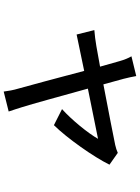

<svg xmlns="http://www.w3.org/2000/svg" viewBox="121 -783 758 1040"><g transform="rotate(90 500.0 -263.0)"><path d="M872 -477 808 -522C797 -517 780 -511 765 -508C729 -500 572 -470 437 -444L407 -553C401 -578 395 -602 392 -622L285 -596C295 -579 304 -557 311 -532L341 -426L230 -406C198 -401 172 -397 143 -395L167 -299L364 -340C401 -200 446 -32 460 17C468 43 473 72 476 96L584 69C577 50 566 13 560 -5C545 -52 499 -219 460 -360L732 -415C701 -360 628 -271 571 -220L658 -176C728 -247 830 -391 872 -477Z"/></g></svg>

Font: GenYoGothic2 TW M
Style: Regular
Weight: 500
Version: Version 2.100;PS 2.1;hotconv 16.6.51;makeotf.lib2.5.65220 DE